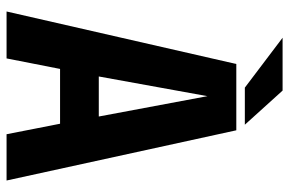

<svg xmlns="http://www.w3.org/2000/svg" viewBox="-168 -713 881 585"><g transform="rotate(90 272.5 -420.5)"><path d="M247 -726 95 -841H256L360 -726ZM273 -612 213 -281H335ZM389 0 357 -163H190L158 0H15L175 -700H377L530 0Z"/></g></svg>

Font: Share
Style: Bold
Weight: 700
Designer: Ralph du Carrois
Version: Version 1.002